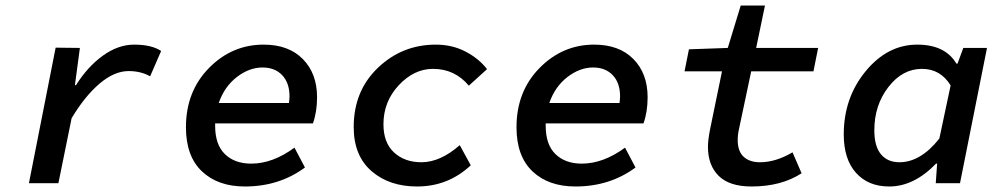

<svg xmlns="http://www.w3.org/2000/svg" viewBox="-20 -665 3640 697"><path d="M85 0 182 -492 270 -491 252 -356H256Q298 -423 353.5 -463Q409 -503 467 -503Q530 -503 565 -480L525 -388Q491 -407 447 -407Q395 -407 341.5 -361.5Q288 -316 240 -236L192 0Z M869 12Q771 12 713 -43Q655 -98 655 -203Q655 -333 738.5 -418Q822 -503 937 -503Q1028 -503 1079.5 -450.5Q1131 -398 1131 -312Q1131 -259 1116 -217H761V-208Q761 -140 796.5 -105.5Q832 -71 892 -71Q970 -71 1049 -129L1087 -57Q994 12 869 12ZM933 -420Q885 -420 840 -385.5Q795 -351 774 -291H1029Q1031 -307 1031 -315Q1031 -364 1004.5 -392Q978 -420 933 -420Z M1494 12Q1393 12 1328.5 -44Q1264 -100 1264 -204Q1264 -335 1352 -419Q1440 -503 1562 -503Q1622 -503 1670.5 -477.5Q1719 -452 1748 -414L1682 -354Q1631 -415 1552 -415Q1483 -415 1427.5 -355.5Q1372 -296 1372 -214Q1372 -147 1410.5 -111.5Q1449 -76 1510 -76Q1578 -76 1649 -138L1689 -65Q1607 12 1494 12Z M2069 12Q1971 12 1913 -43Q1855 -98 1855 -203Q1855 -333 1938.5 -418Q2022 -503 2137 -503Q2228 -503 2279.5 -450.5Q2331 -398 2331 -312Q2331 -259 2316 -217H1961V-208Q1961 -140 1996.5 -105.5Q2032 -71 2092 -71Q2170 -71 2249 -129L2287 -57Q2194 12 2069 12ZM2133 -420Q2085 -420 2040 -385.5Q1995 -351 1974 -291H2229Q2231 -307 2231 -315Q2231 -364 2204.5 -392Q2178 -420 2133 -420Z M2708 12Q2628 12 2589 -26.5Q2550 -65 2550 -132Q2550 -157 2558 -197L2601 -406H2465L2481 -486L2622 -491L2669 -645H2757L2725 -491H2950L2933 -406H2707L2663 -198Q2658 -176 2658 -157Q2658 -116 2679.5 -96Q2701 -76 2739 -76Q2796 -76 2857 -112L2890 -36Q2816 12 2708 12Z M3208 12Q3132 12 3087.5 -37.5Q3043 -87 3043 -177Q3043 -310 3122.5 -406.5Q3202 -503 3310 -503Q3411 -503 3452 -434H3456L3477 -491H3563L3465 0H3377L3382 -71H3378Q3298 12 3208 12ZM3245 -76Q3322 -76 3390 -162L3431 -355Q3394 -415 3327 -415Q3256 -415 3205 -349Q3154 -283 3154 -192Q3154 -134 3178 -105Q3202 -76 3245 -76Z"/></svg>

Font: TypoPRO Source Code Pro
Style: Italic
Weight: 600
Italic angle: -11°
Monospace: yes
Designer: Paul D. Hunt, Teo Tuominen
Foundry: Adobe Systems Incorporated
Version: Version 1.030;PS 1.0;hotconv 1.0.84;makeotf.lib2.5.63406